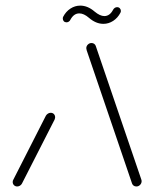

<svg xmlns="http://www.w3.org/2000/svg" viewBox="-20 -674 555 694"><path d="M42.2 0Q35.2 0 30.6 -4.6Q25.9 -9.3 25.9 -16.3Q25.9 -21.1 28.1 -24.4L145.9 -255.9Q148.9 -260.7 153.5 -263.5Q158.1 -266.3 163.3 -266.3Q170.4 -266.3 174.8 -261.7Q179.3 -257 179.3 -250Q179.3 -247.4 177.4 -241.9L59.3 -10.4Q56.7 -5.6 52 -2.8Q47.4 0 42.2 0ZM491.9 -19.3Q491.9 -11.5 486.3 -5.7Q480.7 0 473 0Q467.4 0 463.3 -2.8Q459.3 -5.6 457.4 -10.4L293.3 -492.2Q291.9 -498.1 291.9 -499.6Q291.9 -507.4 297.6 -513Q303.3 -518.5 310.7 -518.5Q316.3 -518.5 320.2 -515.7Q324.1 -513 325.9 -508.5L490.4 -26.3Q491.9 -22.2 491.9 -19.3ZM403.3 -648.1Q409.3 -648.1 413.1 -644.1Q417 -640 417 -634.1Q417 -632.2 416.3 -630.6Q415.6 -628.9 415.2 -627.8Q405.6 -609.3 389.1 -598.5Q372.6 -587.8 353.7 -587.8Q326.7 -587.8 301.5 -609.6Q283 -625.6 266.7 -625.6Q246.7 -625.6 234.4 -602.6Q232.6 -598.5 228.7 -595.9Q224.8 -593.3 220.4 -593.3Q214.4 -593.3 210.7 -597.2Q207 -601.1 207 -606.7Q207 -611.9 208.5 -613.7Q218.1 -632.2 234.6 -643Q251.1 -653.7 270 -653.7Q297 -653.7 321.9 -632.2Q341.5 -615.9 357 -615.9Q377 -615.9 388.9 -638.9Q391.1 -643 395 -645.6Q398.9 -648.1 403.3 -648.1Z"/></svg>

Font: 26F Galaxy Sans Light
Style: Italic
Weight: 300
Italic angle: -5°
Designer: C₂₉H₂₅N₃O₅
Version: Version 1.200